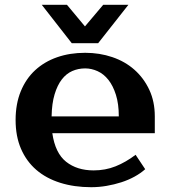

<svg xmlns="http://www.w3.org/2000/svg" viewBox="-20 -760 710 800"><path d="M370 -50Q419 -50 461.5 -67Q504 -84 545 -115L585 -55Q566 -38 540.5 -24Q515 -10 485.5 -0.5Q456 9 424 14.5Q392 20 360 20Q289 20 230.5 1.5Q172 -17 131 -52.5Q90 -88 67.5 -140Q45 -192 45 -260Q45 -327 66.5 -379.5Q88 -432 126.5 -467.5Q165 -503 218 -521.5Q271 -540 335 -540Q395 -540 448 -522Q501 -504 540 -469.5Q579 -435 602 -386Q625 -337 625 -275V-205H198Q210 -122 255.5 -86Q301 -50 370 -50ZM335 -475Q306 -475 281 -464Q256 -453 237.5 -429Q219 -405 207.5 -367Q196 -329 195 -275H475Q475 -327 463 -365Q451 -403 431.5 -427.5Q412 -452 386.5 -463.5Q361 -475 335 -475ZM279 -580 154 -740H259L334 -650L410 -740H515L389 -580Z"/></svg>

Font: Prosto One
Style: Regular
Weight: 400
Designer: Pavel Emelyanov and Jovanny lemonad
Foundry: Pavel Emelyanov and Jovanny Lemonad
Version: Version 1.001